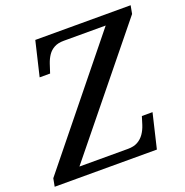

<svg xmlns="http://www.w3.org/2000/svg" viewBox="-142 -831 915 948"><g transform="rotate(-20 315.5 -357.0)"><path d="M-14 0 -6 -42 495 -662H274Q244 -662 224 -651Q204 -640 191.5 -621.5Q179 -603 171 -579L156 -533H101L144 -714H645L637 -671L135 -52H390Q421 -52 441.5 -63.5Q462 -75 475.5 -94.5Q489 -114 497 -139L510 -181H566L523 0Z"/></g></svg>

Font: ET Text
Style: Italic
Weight: 470
Italic angle: -12°
Designer: Monotype Design Team
Foundry: Monotype Imaging Inc.
Version: Version 2.009